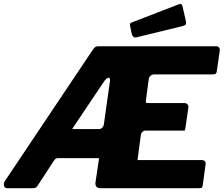

<svg xmlns="http://www.w3.org/2000/svg" viewBox="-30 -984 1170 1004"><path d="M1025 -147Q1036 -147 1041.5 -140.5Q1047 -134 1045 -124L1030 -15Q1029 -6 1025.5 -3Q1022 0 1010 0H494Q480 0 474 -8Q468 -16 469 -28L487 -149Q488 -156 487.5 -156.5Q487 -157 479 -157H271Q265 -157 259 -152Q253 -147 251 -142L164 -9Q158 0 140 0H6Q-4 0 -8.5 -11.5Q-13 -23 -4 -38L456 -725Q464 -736 469.5 -739Q475 -742 487 -742H1103Q1111 -742 1116 -734.5Q1121 -727 1119 -718L1104 -614Q1103 -603 1098.5 -599Q1094 -595 1081 -595H776Q766 -595 758 -588.5Q750 -582 748 -572L733 -459Q732 -450 734 -447.5Q736 -445 743 -445H935Q945 -445 951 -438Q957 -431 955 -421L939 -311Q938 -304 936.5 -302.5Q935 -301 925 -301H729Q722 -301 715 -294.5Q708 -288 707 -282L690 -155Q689 -147 689.5 -147Q690 -147 697 -147H1025ZM488 -309Q497 -309 504.5 -316.5Q512 -324 513 -333L545 -560Q547 -581 535 -577Q523 -573 510 -552L357 -324Q350 -314 348.5 -311.5Q347 -309 355 -309H488ZM942 -874Q944 -863 942 -857.5Q940 -852 926 -848L685 -789Q674 -786 667.5 -791.5Q661 -797 659 -806L651 -845Q647 -861 655 -865L906 -962Q912 -965 917.5 -962.5Q923 -960 925 -948Z"/></svg>

Font: Libre Franklin Thin ExtraBold
Style: Italic
Weight: 800
Italic angle: -8°
Version: Version 2.000